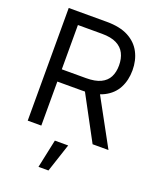

<svg xmlns="http://www.w3.org/2000/svg" viewBox="-173 -826 940 1165"><g transform="rotate(20 296.5 -243.5)"><path d="M64.5 0V-727.5H310.5Q396 -727.5 450.4 -698.5Q504.9 -669.4 531.2 -618.9Q557.6 -568.4 557.6 -503.9Q557.6 -439.9 531.5 -390.1Q505.4 -340.3 450.9 -312.3Q396.5 -284.2 311.5 -284.2H113.3V-363.3H308.6Q367.2 -363.3 402.8 -380.4Q438.5 -397.5 454.6 -429Q470.7 -460.4 470.7 -503.9Q470.7 -547.9 454.3 -580.6Q438 -613.3 402.3 -631.3Q366.7 -649.4 307.6 -649.4H152.3V0ZM483.4 0 307.6 -327.1H407.2L585.9 0ZM221.7 241.2 260.7 57.6H346.7L286.1 241.2Z"/></g></svg>

Font: Inter Tight
Style: Regular
Weight: 400
Designer: Rasmus Andersson
Foundry: rsms
Version: Version 3.002